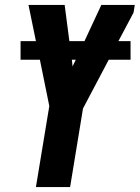

<svg xmlns="http://www.w3.org/2000/svg" viewBox="-20 -755 564 775"><path d="M125 0 179 -327 141 -514H63V-589H125L95 -735H241L260 -589H321L389 -735H524L519 -704L458 -589H507V-514H419L315 -317L263 0ZM273 -487 286 -514H270Z"/></svg>

Font: Iosevka SS04 Heavy Oblique
Style: Regular
Weight: 900
Italic angle: -9°
Monospace: yes
Designer: Belleve Invis
Foundry: Belleve Invis
Version: Version 19.0.0; ttfautohint (v1.8.4)